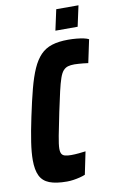

<svg xmlns="http://www.w3.org/2000/svg" viewBox="-95 -909 593 969"><g transform="rotate(-10 201.0 -425.0)"><path d="M168 8Q112 8 78.5 -5Q45 -18 30.5 -48Q16 -78 16 -128Q16 -167 24 -220Q32 -273 47 -344Q64 -425 79.5 -484Q95 -543 113 -583.5Q131 -624 155 -649Q179 -674 213.5 -685Q248 -696 297 -696Q319 -696 340 -694Q361 -692 377 -688.5Q393 -685 402 -680L377 -562Q365 -564 352.5 -565Q340 -566 328.5 -567Q317 -568 307 -568Q287 -568 273.5 -564Q260 -560 249.5 -548.5Q239 -537 230.5 -512.5Q222 -488 212.5 -447Q203 -406 190 -344Q175 -272 166.5 -227Q158 -182 158 -162Q158 -144 163.5 -135Q169 -126 181.5 -123Q194 -120 212 -120Q230 -120 251 -122Q272 -124 286 -126L262 -10Q250 -5 234 -1Q218 3 201 5.5Q184 8 168 8ZM242 -752 265 -858H379L356 -752Z"/></g></svg>

Font: Saira Condensed ExtraBold
Style: Italic
Weight: 800
Width: 3
Italic angle: -12°
Designer: Hector Gatti with collaboration of the Omnibus-Type team
Foundry: Omnibus-Type
Version: Version 1.101